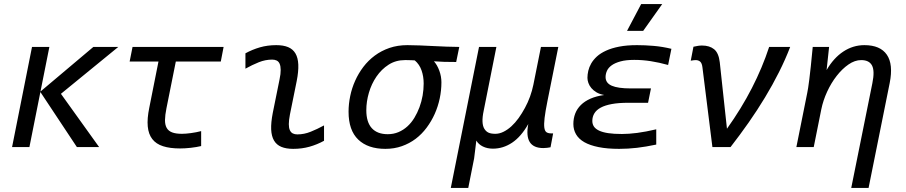

<svg xmlns="http://www.w3.org/2000/svg" viewBox="-20 -720 4438 940"><path d="M465.3 0H356.4L177.7 -269.5L124 0H39.1L136.7 -490.2H221.7L178.2 -272L437 -490.2H559.1L278.3 -260.7Z M964.8 -4.9Q941.9 0.5 913.6 3.7Q885.3 6.8 861.8 6.8Q812 6.8 778.1 -4.2Q744.1 -15.1 725.6 -39.1Q707 -63 703.4 -100.8Q699.7 -138.7 710.9 -192.9L755.9 -418.9H614.7L628.9 -490.2H1074.7L1061 -418.9H840.8L794.9 -189.9Q788.1 -156.2 787.8 -132.6Q787.6 -108.9 796.1 -93.8Q804.7 -78.6 822.8 -71.8Q840.8 -64.9 870.6 -64.9Q889.2 -64.9 914.8 -68.4Q940.4 -71.8 964.8 -78.1Z M1566.4 -30.8Q1532.7 -12.2 1495.4 -1.7Q1458 8.8 1415.5 8.8Q1380.9 8.8 1357.4 -1Q1334 -10.7 1321.5 -32Q1309.1 -53.2 1307.6 -86.4Q1306.2 -119.6 1315.4 -167L1348.6 -331.1Q1354.5 -358.9 1354.2 -377.7Q1354 -396.5 1349.1 -407.7Q1344.2 -418.9 1334.7 -423.6Q1325.2 -428.2 1312.5 -428.2Q1279.3 -428.2 1247.1 -415.3Q1214.8 -402.3 1181.6 -383.8V-459Q1215.3 -477.5 1252.7 -488.3Q1290 -499 1332.5 -499Q1367.2 -499 1390.6 -489.3Q1414.1 -479.5 1426.5 -458.3Q1439 -437 1440.4 -403.8Q1441.9 -370.6 1432.6 -323.2L1399.4 -159.2Q1394 -130.9 1394 -112.3Q1394 -93.8 1399.2 -82.5Q1404.3 -71.3 1413.6 -66.7Q1422.9 -62 1435.5 -62Q1468.8 -62 1501 -75Q1533.2 -87.9 1566.4 -106Z M2104.5 -419.9Q2120.6 -401.9 2130.9 -373.8Q2141.1 -345.7 2141.1 -316.9Q2141.1 -277.3 2132.8 -238Q2124.5 -198.7 2108.4 -162.6Q2092.3 -126.5 2068.8 -95Q2045.4 -63.5 2015.1 -40.5Q1984.9 -17.6 1947.5 -4.4Q1910.2 8.8 1866.7 8.8Q1781.2 8.8 1733.9 -36.6Q1686.5 -82 1686.5 -172.9Q1686.5 -210.9 1694.6 -249.8Q1702.6 -288.6 1718.8 -324.7Q1734.9 -360.8 1759 -392.6Q1783.2 -424.3 1815.2 -448Q1847.2 -471.7 1887 -485.4Q1926.8 -499 1974.6 -499Q2003.4 -499 2035.2 -497.6Q2066.9 -496.1 2099.9 -494.6Q2132.8 -493.2 2165.5 -491.7Q2198.2 -490.2 2228.5 -490.2L2213.4 -416.5Q2181.6 -416.5 2154.5 -417.2Q2127.4 -418 2104.5 -419.9ZM2010.7 -424.3Q2006.3 -424.8 2000 -425Q1993.7 -425.3 1982.9 -425.5Q1972.2 -425.8 1970 -425.8Q1967.8 -425.8 1962.4 -425.8Q1917.5 -425.8 1882.6 -403.3Q1847.7 -380.9 1823.2 -345.2Q1798.8 -309.6 1786.1 -266.1Q1773.4 -222.7 1773.4 -180.2Q1773.4 -122.1 1800.3 -92.5Q1827.1 -63 1878.4 -63Q1906.7 -63 1930.9 -73.2Q1955.1 -83.5 1974.6 -101.3Q1994.1 -119.1 2008.8 -143.3Q2023.4 -167.5 2033.7 -195.1Q2043.9 -222.7 2049.1 -252.2Q2054.2 -281.7 2054.2 -311Q2054.2 -345.7 2043.9 -375.2Q2033.7 -404.8 2010.7 -424.3Z M2410.2 -490.2 2348.1 -178.2Q2341.3 -146 2342.3 -124.3Q2343.3 -102.5 2351.3 -89.4Q2359.4 -76.2 2371.6 -70.6Q2383.8 -64.9 2405.3 -64.9Q2424.8 -64.9 2444.8 -74.7Q2464.8 -84.5 2483.6 -101.6Q2502.4 -118.7 2519 -141.8Q2535.6 -165 2550 -191.7Q2564.5 -218.3 2575 -247.3Q2585.4 -276.4 2591.3 -305.2L2628.4 -490.2H2713.4L2660.2 -225.1Q2649.9 -173.8 2646.2 -142.6Q2642.6 -111.3 2645 -94.5Q2647.5 -77.6 2656 -72.3Q2664.6 -66.9 2679.2 -66.9H2688L2675.3 1Q2667.5 2.4 2658.7 3.7Q2649.9 4.9 2640.1 4.9Q2543.9 4.9 2566.4 -112.8Q2531.2 -50.8 2487.3 -21.5Q2443.4 7.8 2393.1 7.8Q2365.7 7.8 2344.2 -2.7Q2322.8 -13.2 2312 -31.7L2301.3 55.2L2272.5 200.2H2187L2325.2 -490.2Z M3192.9 -12.2Q3142.6 -1.5 3098.4 3.7Q3054.2 8.8 3011.2 8.8Q2953.1 8.8 2910.6 0.2Q2868.2 -8.3 2840.8 -23.9Q2813.5 -39.6 2800.3 -62.3Q2787.1 -85 2787.1 -112.8Q2787.1 -140.1 2796.1 -163.8Q2805.2 -187.5 2824 -206.1Q2842.8 -224.6 2871.1 -237.1Q2899.4 -249.5 2938 -254.9Q2916 -258.8 2900.6 -267.8Q2885.3 -276.9 2875.2 -288.8Q2865.2 -300.8 2860.6 -314Q2856 -327.1 2856 -338.9Q2856 -355 2860.1 -373.3Q2864.3 -391.6 2874.5 -409.4Q2884.8 -427.2 2902.3 -443.4Q2919.9 -459.5 2947 -471.9Q2974.1 -484.4 3011.5 -491.7Q3048.8 -499 3099.1 -499Q3136.7 -499 3179.9 -495.4Q3223.1 -491.7 3267.1 -481L3251 -401.9Q3207 -414.1 3166.7 -420.4Q3126.5 -426.8 3085 -426.8Q3044.9 -426.8 3018.1 -419.4Q2991.2 -412.1 2974.9 -400.4Q2958.5 -388.7 2951.7 -373.5Q2944.8 -358.4 2944.8 -342.8Q2944.8 -313.5 2975.1 -300.3Q3005.4 -287.1 3067.9 -287.1H3167L3152.8 -216.8H3055.2Q3008.8 -216.8 2975.6 -210.7Q2942.4 -204.6 2921.1 -193.1Q2899.9 -181.6 2889.9 -165Q2879.9 -148.4 2879.9 -127.9Q2879.9 -112.3 2887.7 -100.6Q2895.5 -88.9 2912.8 -80.6Q2930.2 -72.3 2957.8 -68.1Q2985.4 -64 3024.9 -64Q3058.1 -64 3099.6 -69.3Q3141.1 -74.7 3192.9 -86.9ZM3222.2 -700.2 3128.9 -568.8H3049.8L3119.1 -700.2ZM2749 -490.2Z M3418.9 -391.1Q3416.5 -410.6 3408 -418.2Q3399.4 -425.8 3385.7 -425.8Q3381.8 -425.8 3375.2 -425Q3368.7 -424.3 3361.8 -422.9L3375 -491.2Q3387.7 -494.1 3397.5 -495.6Q3407.2 -497.1 3417 -497.1Q3453.6 -497.1 3476.1 -479Q3498.5 -460.9 3503.9 -415L3530.8 -166L3539.1 -89.8Q3609.9 -189 3661.1 -288.8Q3712.4 -388.7 3745.6 -490.2H3848.6Q3825.2 -429.2 3793.9 -366.9Q3762.7 -304.7 3725.3 -242.9Q3688 -181.2 3645.3 -120.1Q3602.5 -59.1 3556.6 0H3467.8Z M4232.4 200.2H4147.5L4251 -313Q4263.2 -372.6 4249.3 -399.2Q4235.4 -425.8 4196.3 -425.8Q4165 -425.8 4134 -404.3Q4103 -382.8 4076.2 -348.4Q4049.3 -314 4029.5 -271Q4009.8 -228 4001 -185.1L3963.9 0H3878.9L3932.1 -265.1Q3934.1 -274.4 3936.5 -289.6Q3939 -304.7 3942.1 -330.3Q3945.3 -356 3949.5 -394.8Q3953.6 -433.6 3959 -490.2H4039.1L4026.9 -377Q4061 -436 4108.6 -467.5Q4156.2 -499 4211.9 -499Q4289.6 -499 4321.8 -452.1Q4354 -405.3 4335.9 -314Z"/></svg>

Font: Code New Roman
Style: Italic
Weight: 400
Italic angle: -11°
Monospace: yes
Designer: Sam Radian
Foundry: Code New Roman
Version: Version 1.508 October 19, 2014